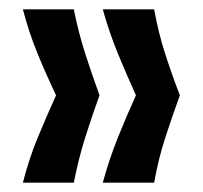

<svg xmlns="http://www.w3.org/2000/svg" viewBox="-20 -470 435 411"><path d="M310 -79H200Q214 -130 232.5 -176Q251 -222 271 -266Q251 -310 232.5 -355Q214 -400 200 -450H310Q319 -400 333.5 -355Q348 -310 365 -266Q349 -222 334 -176Q319 -130 310 -79ZM138 -79H29Q42 -130 61 -176Q80 -222 100 -266Q79 -310 60.5 -355Q42 -400 29 -450H138Q148 -400 162.5 -355Q177 -310 193 -266Q177 -222 162.5 -176Q148 -130 138 -79Z"/></svg>

Font: Bricolage Grotesque 96pt Medium
Style: Regular
Weight: 500
Designer: Mathieu Triay
Foundry: Atelier Triay
Version: Version 1.001; ttfautohint (v1.8.4.7-5d5b);gftools[0.9.33.de